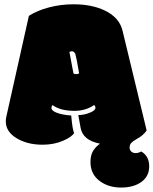

<svg xmlns="http://www.w3.org/2000/svg" viewBox="-20 -659 708 886"><path d="M323.7 -147.5Q375.5 -147.5 414.1 -174.3Q420.4 -169.4 420.4 -161.6Q420.4 -149.4 396 -139.6Q370.6 -128.4 341.3 -127.9L352.1 -68.4Q362.8 -11.2 441.4 3.9Q419.9 19.5 408.7 39.1Q397.5 58.6 397.5 88.9Q397.5 145.5 441.4 177.2Q481.4 206.5 538.8 206.5Q596.2 206.5 632.3 180.7Q668.5 154.8 668.5 108.2Q668.5 61.5 631.8 40Q618.7 47.4 606 47.4Q593.3 47.4 585.7 40.3Q578.1 33.2 578.1 21.2Q578.1 9.3 585.2 1.2Q592.3 -6.8 608.4 -16.1Q641.6 -33.7 656.7 -57.1L545.4 -517.6Q530.8 -578.6 462.9 -610.8Q403.3 -639.2 319.3 -639.2Q260.7 -639.2 206.5 -625Q152.3 -610.8 113.3 -585.9L9.3 -121.1Q6.8 -111.3 6.8 -98.6Q6.8 -51.3 56.6 -21.2Q106.4 8.8 176.3 8.8Q229 8.8 271 -9.5Q313 -27.8 322.3 -45.9Q314.9 -55.7 308.6 -126Q270.5 -128.4 243.9 -137.9Q217.3 -147.5 217.3 -161.6Q217.3 -167.5 222.2 -174.3Q257.8 -147.5 323.7 -147.5ZM345.2 -320.3Q339.4 -316.9 331.1 -316.9Q322.8 -316.9 318.8 -320.8L300.3 -419.4Q307.1 -422.4 312 -422.4Q322.8 -422.4 328.1 -408.2Q332.5 -394.5 345.2 -320.3Z"/></svg>

Font: Friends & Family
Style: Regular
Weight: 400
Designer: Sarang Kulkarni, Maithili Shingre, Noopur Datye
Foundry: Ek Type
Version: Version 1.000;hotconv 1.0.117;makeotfexe 2.5.65602